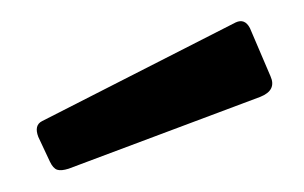

<svg xmlns="http://www.w3.org/2000/svg" viewBox="-28 -786 355 224"><g transform="rotate(-5 149.5 -674.5)"><path d="M270 -743 289 -685Q295 -668 275 -662L45 -598Q36 -596 31.5 -598Q27 -600 24 -608L13 -638Q9 -652 19 -656L254 -751Q265 -755 270 -743Z"/></g></svg>

Font: Libre Franklin SemiBold
Style: Regular
Weight: 600
Designer: Pablo Impallari, Rodrigo Fuenzalida, Nhung Nguyen
Foundry: Impallari Type
Version: Version 3.000